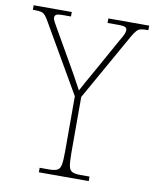

<svg xmlns="http://www.w3.org/2000/svg" viewBox="-91 -776 675 838"><g transform="rotate(10 246.0 -357.0)"><path d="M139 0V-20H180Q205 -20 217 -26Q229 -32 232.5 -51Q236 -70 236 -108V-354L64 -651Q53 -671 45 -680Q37 -689 26.5 -691.5Q16 -694 -3 -694H-10V-714H159V-694H126Q100 -694 93.5 -689.5Q87 -685 87 -677Q87 -669 93.5 -657Q100 -645 110 -628L180 -506Q199 -474 216 -443Q233 -412 249 -382Q257 -397 269.5 -420Q282 -443 300 -474L387 -630Q398 -648 402.5 -658.5Q407 -669 407 -677Q407 -685 400.5 -689.5Q394 -694 368 -694H321V-714H502V-694H497Q479 -694 468.5 -691.5Q458 -689 450 -680Q442 -671 431 -652L264 -356V-108Q264 -70 267.5 -51Q271 -32 283 -26Q295 -20 320 -20H360V0Z"/></g></svg>

Font: Noto Serif Khmer SemiCondensed Thin
Style: Regular
Weight: 250
Width: 4
Designer: Danh Hong and the Monotype Design Team
Foundry: Monotype Imaging Inc.
Version: Version 2.004